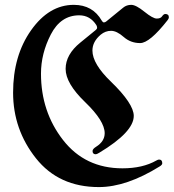

<svg xmlns="http://www.w3.org/2000/svg" viewBox="-20 -738 706 780"><path d="M279.8 -718.3Q356.9 -718.3 393.6 -653.8Q397.5 -647 402.1 -647Q406.7 -647 411.1 -650.4L480.5 -707Q494.1 -718.3 513.2 -718.3Q532.2 -718.3 566.7 -690.4Q601.1 -662.6 616.7 -662.6Q632.3 -662.6 638.2 -671.4Q645 -681.2 651.4 -681.2Q666 -681.2 666 -667.5Q666 -662.6 660.6 -655.8Q587.9 -563 549.3 -563Q510.7 -563 482.4 -587.9Q454.1 -612.8 431.2 -612.8Q408.2 -612.8 389.2 -597.2Q355.5 -568.8 355.5 -532.7Q355.5 -478.5 431.2 -405.8Q523.4 -316.4 523.4 -267.1Q523.4 -201.7 382.8 -117.2Q373 -111.3 369.1 -111.3Q356 -111.3 356 -124.5Q356 -132.8 370.1 -141.6Q405.3 -163.6 405.3 -196.8Q405.3 -246.6 325.9 -323Q246.6 -399.4 246.6 -458Q246.6 -516.6 306.2 -564.9L369.1 -616.2Q374.5 -620.6 374.5 -625.5Q374.5 -630.4 371.6 -635.7Q346.2 -675.8 301.8 -675.8Q226.6 -675.8 186.5 -598.1Q146.5 -520.5 146.5 -439Q146.5 -284.2 236.1 -169.2Q325.7 -54.2 477.5 -54.2Q559.6 -54.2 615.2 -85.9Q622.1 -89.8 626 -89.8Q639.2 -89.8 639.2 -74.7Q639.2 -68.4 628.9 -62Q493.7 22 381.8 22Q218.8 22 126 -95Q33.2 -211.9 33.2 -361.8Q33.2 -511.7 106.2 -615Q179.2 -718.3 279.8 -718.3Z"/></svg>

Font: UnifrakturMaguntia19
Style: Book
Weight: 400
Designer: j. 'mach' wust, Gerrit Ansmann, Georg Duffner, based on a font by Peter Wiegel, original typeface by Carl Albert Fahrenw
Version: Version 2017-03-19